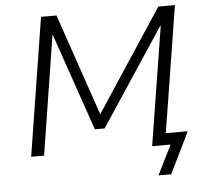

<svg xmlns="http://www.w3.org/2000/svg" viewBox="-57 -765 1041 977"><g transform="rotate(-5 463.5 -277.0)"><path d="M713 151 788 0H694L791 -607L788 -606L461 -111H411L240 -607L238 -608L142 0H76L188 -705H267L445 -185L787 -705H872L769 -60H881L778 151Z"/></g></svg>

Font: Nunito Sans 7pt Light
Style: Italic
Weight: 300
Italic angle: -9°
Designer: Vernon Adams
Foundry: Vernon Adams
Version: Version 3.101;gftools[0.9.27]